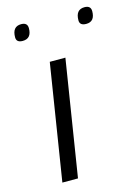

<svg xmlns="http://www.w3.org/2000/svg" viewBox="-112 -792 617 855"><g transform="rotate(-15 196.5 -364.5)"><path d="M139 0H67L152 -534H224ZM353 -655Q323 -655 323 -679Q323 -729 364 -729Q393 -729 393 -703Q393 -655 353 -655ZM60 -655Q31 -655 31 -679Q31 -729 72 -729Q101 -729 101 -703Q101 -655 60 -655Z"/></g></svg>

Font: Georama ExtraExtended Light
Style: Italic
Weight: 300
Width: 8
Italic angle: -9°
Designer: Jean-Baptiste Levee
Foundry: Production Type
Version: Version 1.000